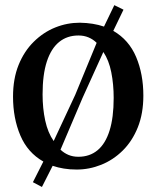

<svg xmlns="http://www.w3.org/2000/svg" viewBox="-20 -646 606 744"><path d="M142.5 78.5 107.5 60 148 -20Q87 -54.5 58.8 -121.2Q30.5 -188 30.5 -271.5Q30.5 -341 52 -394.2Q73.5 -447.5 110.8 -484.2Q148 -521 194 -539.5Q240 -558 289.5 -558Q316 -557.5 339.2 -553.8Q362.5 -550 383 -543L423 -626L458.5 -608.5L419 -526.5Q479.5 -491.5 507.5 -425.2Q535.5 -359 535.5 -275.5Q535.5 -206 514 -152.5Q492.5 -99 455.5 -62.5Q418.5 -26 372.2 -7.5Q326 11 277 11Q250.5 11 227.5 7.2Q204.5 3.5 184 -3.5ZM188 -99.5 271.5 -278.5 354.5 -480Q341 -493.5 323.2 -501Q305.5 -508.5 284 -508.5Q240 -508.5 209 -483.2Q178 -458 161.5 -407.5Q145 -357 145 -280Q145 -226 155.2 -178.8Q165.5 -131.5 188 -99.5ZM283.5 -38.5Q327.5 -38.5 358 -63.8Q388.5 -89 404.5 -139.8Q420.5 -190.5 420.5 -266.5Q420.5 -319.5 411.2 -366Q402 -412.5 380.5 -444.5L300 -267L214.5 -66Q228 -53 245.2 -45.8Q262.5 -38.5 283.5 -38.5Z"/></svg>

Font: Merriweather 48pt
Style: Regular
Weight: 400
Version: Version 2.100